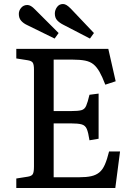

<svg xmlns="http://www.w3.org/2000/svg" viewBox="-20 -946 677 966"><path d="M62 0V-47.9L120.1 -57.1Q139.2 -60.1 145 -70.1Q150.9 -80.1 150.9 -107.9V-596.2Q150.9 -622.1 144.5 -631.1Q138.2 -640.1 118.2 -643.1L62 -651.9V-700.2H524.9L562 -537.1L509.8 -520Q494.6 -560.1 480.7 -584.5Q466.8 -608.9 450 -622.6Q433.1 -636.2 408 -641.1Q382.8 -646 347.2 -646H250V-387.2H336.9Q373 -387.2 389.4 -391.6Q405.8 -396 413.3 -413.1Q420.9 -430.2 430.2 -469.2L476.1 -475.1V-248L430.2 -240.2Q424.3 -279.3 416.7 -297.1Q409.2 -314.9 391.1 -320.1Q373 -325.2 336.9 -325.2H250V-54.2H378.9Q415 -54.2 439 -59.6Q462.9 -64.9 479.5 -78.4Q496.1 -91.8 507.6 -117.9Q519 -144 528.8 -184.1H584L560.1 0ZM432.6 -752 297.9 -821.8Q278.8 -831.5 267.3 -844.2Q255.9 -856.9 255.9 -877.9Q255.9 -895 266.8 -910.4Q277.8 -925.8 296.9 -925.8Q305.7 -925.8 314.7 -920.4Q323.7 -915 335.9 -902.8L452.6 -779.8ZM254.9 -752 116.7 -819.8Q97.7 -828.6 86.2 -841.8Q74.7 -855 74.7 -876Q74.7 -893.1 86.7 -907Q98.6 -920.9 117.7 -920.9Q126.5 -920.9 135.7 -915.5Q145 -910.2 156.7 -897.9L274.9 -779.8Z"/></svg>

Font: Literata
Style: Regular
Weight: 400
Designer: Latin by Veronika Burian and Jose Scaglione. Greek by Irene Vlachou. Cyrillic by Vera Evstafieva.
Foundry: TypeTogether
Version: Version 3.002